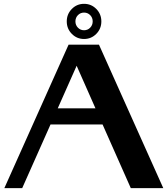

<svg xmlns="http://www.w3.org/2000/svg" viewBox="-20 -967 862 987"><path d="M443.6 -889.2Q430.7 -902.3 412.1 -902.3Q393.6 -902.3 380.6 -889.2Q367.7 -876 367.7 -856.9Q367.7 -837.9 380.6 -824.7Q393.6 -811.5 412.1 -811.5Q430.7 -811.5 443.6 -824.7Q456.5 -837.9 456.5 -856.9Q456.5 -876 443.6 -889.2ZM349.1 -920.9Q375 -947.3 412.1 -947.3Q449.2 -947.3 475.1 -920.9Q501 -894.5 501 -856.9Q501 -819.3 475.1 -793Q449.2 -766.6 412.1 -766.6Q375 -766.6 349.1 -793Q323.2 -819.3 323.2 -856.9Q323.2 -894.5 349.1 -920.9ZM2.4 0 332.5 -737.3H488.8L819.3 0H652.3L507.3 -327.1H239.7L94.2 0ZM470.7 -410.2 374 -628.9 276.9 -410.2Z"/></svg>

Font: Klaudia
Style: Bold
Weight: 700
Designer: Wojciech Kalinowski "wmk69" (wmk69@o2.pl)
Foundry: Wojciech Kalinowski "wmk69" (wmk69@o2.pl)
Version: Version 3.1.0; 2021-05-10